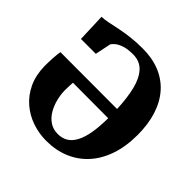

<svg xmlns="http://www.w3.org/2000/svg" viewBox="-194 -919 1096 1096"><g transform="rotate(45 354.0 -371.0)"><path d="M334 11Q275.5 11 221 -7.5Q166.5 -26 123 -63Q79.5 -100 53.2 -155.2Q27 -210.5 25.5 -283.5Q25.5 -315.5 27.5 -350.5Q29.5 -385.5 33.5 -404.5L491.5 -403.5Q488 -491 472 -554.8Q456 -618.5 423 -653.8Q390 -689 335.5 -689Q294.5 -689 267.5 -680.5Q240.5 -672 225.2 -660Q210 -648 203 -637L183 -540.5H63L56.5 -713Q79.5 -713.5 108.2 -719.5Q137 -725.5 173 -733Q209 -740.5 253.2 -746Q297.5 -751.5 352 -751.5Q428.5 -751.5 489.2 -726.8Q550 -702 592.2 -654.8Q634.5 -607.5 657 -538.5Q679.5 -469.5 679.5 -381.5Q679.5 -288 654.2 -215Q629 -142 583 -91.8Q537 -41.5 473.8 -15.2Q410.5 11 334 11ZM353 -63Q389.5 -63 415.8 -80Q442 -97 459 -130.8Q476 -164.5 484.2 -214.5Q492.5 -264.5 493 -330.5L207.5 -331.5Q206.5 -318 205.8 -303.5Q205 -289 205 -270Q205 -236 214 -199.5Q223 -163 241 -132Q259 -101 287 -82Q315 -63 353 -63Z"/></g></svg>

Font: Merriweather 36pt Black
Style: Regular
Weight: 900
Version: Version 2.100